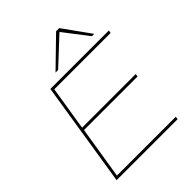

<svg xmlns="http://www.w3.org/2000/svg" viewBox="-256 -1069 1207 1207"><g transform="rotate(-45 348.0 -465.5)"><path d="M65 0 176 -700H696L693 -681H192L145 -387H622L619 -368H143L87 -19H610L607 0ZM272 -750 458 -931H486L616 -750H595L470 -913L295 -750Z"/></g></svg>

Font: Georama Extended Thin
Style: Italic
Weight: 100
Width: 7
Italic angle: -9°
Designer: Jean-Baptiste Levee
Foundry: Production Type
Version: Version 1.000